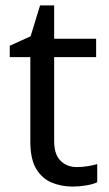

<svg xmlns="http://www.w3.org/2000/svg" viewBox="-20 -679 401 709"><path d="M264 -62Q284 -62 305 -65.5Q326 -69 339 -73V-6Q325 1 299 5.5Q273 10 249 10Q207 10 171.5 -4.5Q136 -19 114 -55Q92 -91 92 -156V-468H16V-510L93 -545L128 -659H180V-536H335V-468H180V-158Q180 -109 203.5 -85.5Q227 -62 264 -62Z"/></svg>

Font: Noto Sans Gunjala Gondi Semibold
Style: Regular
Weight: 600
Designer: Ek Type
Foundry: Ek Type
Version: Version 1.004; ttfautohint (v1.8.4.7-5d5b)